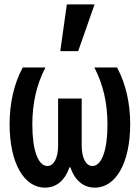

<svg xmlns="http://www.w3.org/2000/svg" viewBox="-20 -849 640 879"><path d="M414 10C512 10 576 -106 576 -280C576 -375 557 -463 516 -540H412C453 -461 472 -376 472 -278C472 -163 446 -89 403 -89C373 -89 354 -127 354 -182V-398H246V-182C246 -127 227 -89 197 -89C154 -89 128 -163 128 -278C128 -376 147 -461 188 -540H84C43 -463 24 -375 24 -280C24 -106 88 10 186 10C240 10 278 -25 298 -83H302C322 -25 360 10 414 10ZM413 -829H286L256 -615H338Z"/></svg>

Font: CommitMono
Style: 600Regular
Weight: 600
Monospace: yes
Designer: Eigil Nikolajsen
Foundry: Eigil Nikolajsen
Version: Version 1.143